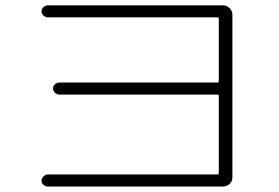

<svg xmlns="http://www.w3.org/2000/svg" viewBox="-20 -718 1040 716"><path d="M791 -67.4Q795.9 -67.4 795.9 -72.3V-360.4Q795.9 -365.2 791 -365.2H201.2Q192.4 -365.2 185.1 -372.1Q177.7 -378.9 177.7 -388.2Q177.7 -397.5 185.1 -403.8Q192.4 -410.2 201.2 -410.2H791Q795.9 -410.2 795.9 -415V-648.4Q795.9 -653.3 791 -653.3H158.2Q149.4 -653.3 142.1 -660.2Q134.8 -667 134.8 -675.8Q134.8 -684.6 142.1 -691.4Q149.4 -698.2 158.2 -698.2H810.5Q825.2 -698.2 835.9 -688Q846.7 -677.7 846.7 -663.1V-56.6Q846.7 -42 836.4 -32.2Q826.2 -22.5 810.5 -22.5H158.2Q149.4 -22.5 142.1 -28.8Q134.8 -35.2 134.8 -43.9Q134.8 -52.7 142.1 -60.1Q149.4 -67.4 158.2 -67.4Z"/></svg>

Font: Rounded-L Mgen+ 1m light
Style: Regular
Weight: 200
Designer: [Source Han Sans]
Ryoko NISHIZUKA  (kana & ideographs); Paul D. Hunt (Latin, Greek & Cyrillic); Wenlong ZHANG  (bopomofo
Version: Version 1.059.20150602